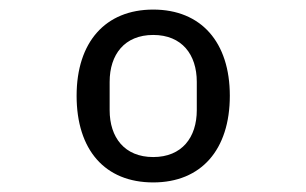

<svg xmlns="http://www.w3.org/2000/svg" viewBox="-20 -730 640 401"><path d="M300 -349C400 -349 460 -417 460 -530C460 -642 400 -710 300 -710C200 -710 140 -642 140 -530C140 -417 199 -349 300 -349ZM300 -402C240 -402 209 -443 209 -500V-559C209 -616 240 -657 300 -657C360 -657 391 -616 391 -559V-500C391 -443 360 -402 300 -402Z"/></svg>

Font: IBM Mono
Style: Regular
Weight: 400
Monospace: yes
Designer: Mike Abbink, Paul van der Laan, Pieter van Rosmalen
Foundry: Bold Monday
Version: Version 2.3